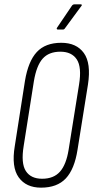

<svg xmlns="http://www.w3.org/2000/svg" viewBox="-20 -858 430 884"><path d="M169 6Q100 6 66 -41.5Q32 -89 48 -185L95 -486Q110 -576 149.5 -618.5Q189 -661 262 -661Q332 -661 366 -614Q400 -567 385 -469L337 -169Q323 -79 283 -36.5Q243 6 169 6ZM174 -35Q227 -35 256 -67.5Q285 -100 296 -169L344 -469Q357 -549 333.5 -584.5Q310 -620 258 -620Q205 -620 176.5 -588Q148 -556 136 -484L89 -186Q76 -106 99 -70.5Q122 -35 174 -35ZM246 -722Q243 -722 241.5 -724.5Q240 -727 243 -731L312 -833Q316 -838 322 -838H352Q355 -838 356.5 -836Q358 -834 355 -831L280 -729Q276 -722 270 -722Z"/></svg>

Font: Sofia Sans Extra Condensed Light
Style: Italic
Weight: 300
Italic angle: -9°
Version: Version 4.100